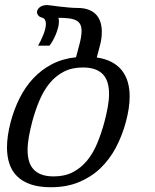

<svg xmlns="http://www.w3.org/2000/svg" viewBox="-20 -748 628 778"><path d="M23.4 -254.4Q37.1 -305.7 59.8 -350.8Q82.5 -396 115 -430.7Q147.5 -465.3 190.4 -487.8Q233.4 -510.3 288.1 -516.1L299.8 -560.1Q305.2 -579.6 307.9 -595Q310.5 -610.4 310.5 -622.1Q310.5 -638.7 305.2 -649.2Q299.8 -659.7 288.3 -665.5Q276.9 -671.4 259 -673.6Q241.2 -675.8 216.8 -675.8Q218.8 -669.9 218.8 -660.6Q218.8 -648.9 215.1 -635Q211.4 -621.1 205.8 -607.7Q200.2 -594.2 193.4 -582.3Q186.5 -570.3 180.2 -563H134.3Q139.6 -572.3 145.3 -583.7Q150.9 -595.2 155.5 -606.9Q160.2 -618.7 163.1 -630.1Q166 -641.6 166 -650.9Q166 -660.6 162.4 -667.5Q158.7 -674.3 149.9 -676.8Q140.1 -679.2 135 -685.5Q129.9 -691.9 129.9 -698.7Q129.9 -709 140.6 -718.3Q151.4 -727.5 171.9 -727.5Q174.8 -727.5 188.7 -725.6Q202.6 -723.6 221.2 -721.4Q239.7 -719.2 259.5 -717.5Q279.3 -715.8 293.9 -715.8Q322.3 -715.8 341.3 -707.8Q360.4 -699.7 371.6 -686.5Q382.8 -673.3 387.7 -655.8Q392.6 -638.2 392.6 -619.1Q392.6 -605 390.6 -590.8Q388.7 -576.7 384.8 -563L372.1 -515.1Q407.7 -509.8 432.9 -496.3Q458 -482.9 474.1 -462.4Q490.2 -441.9 497.8 -415.3Q505.4 -388.7 505.4 -357.4Q505.4 -333.5 501.5 -307.9Q497.6 -282.2 490.2 -254.4Q475.1 -198.2 449.5 -149.9Q423.8 -101.6 386.5 -65.9Q349.1 -30.3 299.3 -9.8Q249.5 10.7 186 10.7Q138.2 10.7 104.2 -1Q70.3 -12.7 49.1 -33.9Q27.8 -55.2 18.1 -84.7Q8.3 -114.3 8.3 -150.4Q8.3 -174.3 12.2 -200.4Q16.1 -226.6 23.4 -254.4ZM110.4 -254.4Q102.1 -222.2 96.9 -193.6Q91.8 -165 91.8 -140.1Q91.8 -115.7 97.4 -95.9Q103 -76.2 115.5 -62.3Q127.9 -48.3 148.2 -40.8Q168.5 -33.2 197.8 -33.2Q242.2 -33.2 275.1 -50.3Q308.1 -67.4 332.5 -96.9Q356.9 -126.5 373.8 -167Q390.6 -207.5 403.3 -254.4Q411.6 -286.1 416.7 -314.5Q421.9 -342.8 421.9 -367.7Q421.9 -392.1 416.3 -411.9Q410.6 -431.6 398.2 -445.6Q385.7 -459.5 365.5 -467Q345.2 -474.6 315.9 -474.6Q272 -474.6 239 -457.8Q206.1 -440.9 181.6 -411.4Q157.2 -381.8 140.1 -341.6Q123 -301.3 110.4 -254.4Z"/></svg>

Font: Arian Grqi
Style: Italic
Weight: 400
Italic angle: -15°
Designer: Ruben Hakobyan (Tarumian)
Foundry: Ruben Hakobyan (Tarumian)
Version: Version 1.002